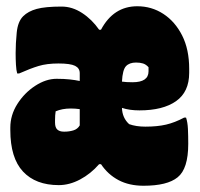

<svg xmlns="http://www.w3.org/2000/svg" viewBox="-20 -582 640 614"><path d="M177 -561Q211 -561 242.5 -540.5Q274 -520 297 -487H303Q343 -562 419 -562Q465 -562 502.5 -537.5Q540 -513 562.5 -468.5Q585 -424 585 -362V-349Q585 -288 543 -258.5Q501 -229 426 -229Q394 -229 370 -237Q371 -205 393 -185Q404 -181 417 -179Q430 -177 445 -177Q483 -177 511 -183.5Q539 -190 569 -206H575Q580 -191 581 -169.5Q582 -148 582 -122Q582 -42 548 -15Q515 12 439 12Q393 12 359 -6Q325 -24 303 -57H297Q270 -26 236 -8Q202 10 168 10Q94 10 53.5 -33.5Q13 -77 13 -166V-174Q13 -214 35.5 -249.5Q58 -285 92.5 -307.5Q127 -330 161 -330Q185 -330 203 -328Q221 -326 235 -323V-348Q235 -364 220 -371.5Q205 -379 167 -379Q130 -379 103.5 -371Q77 -363 41 -347H35Q32 -357 31 -375Q30 -393 30 -412Q30 -443 33.5 -478Q37 -513 54 -530Q70 -546 97.5 -553.5Q125 -561 177 -561ZM415 -382Q394 -382 383 -370.5Q372 -359 370 -321Q383 -319 404 -319Q455 -319 455 -354V-367Q447 -376 437.5 -379Q428 -382 415 -382ZM184 -161H187Q201 -161 214.5 -165Q228 -169 235 -181V-233Q221 -235 206 -235Q179 -235 158 -226Q157 -220 156.5 -213Q156 -206 156 -198V-190Q156 -174 163.5 -167.5Q171 -161 184 -161Z"/></svg>

Font: Recursive Mn Csl St XBk
Style: Regular
Weight: 1000
Monospace: yes
Version: Version 1.079;hotconv 1.0.112;makeotfexe 2.5.65598; ttfautoh